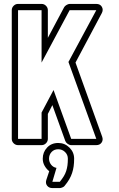

<svg xmlns="http://www.w3.org/2000/svg" viewBox="-20 -740 609 979"><path d="M72 0Q59 0 49.5 -9.5Q40 -19 40 -32V-688Q40 -701 49.5 -710.5Q59 -720 72 -720H192Q205 -720 214.5 -710.5Q224 -701 224 -688V-547L307 -703Q310 -709 319 -714.5Q328 -720 335 -720H471Q491 -720 499.5 -705Q508 -690 499 -673L365 -421L501 -43Q507 -26 498 -13Q489 0 471 0H343Q334 0 325 -6.5Q316 -13 313 -21L247 -204L224 -159V-32Q224 -19 214.5 -9.5Q205 0 192 0ZM192 -32V-166L253 -281L343 -32H471L329 -424L471 -688H335L192 -421V-688H72V-32ZM231 133Q217 122 207.5 105.5Q198 89 198 69Q198 36 220 12.5Q242 -11 277 -11Q310 -11 334 12.5Q358 36 358 69Q358 91 355.5 108.5Q353 126 347.5 142.5Q342 159 333 174.5Q324 190 310 207Q307 212 298.5 215.5Q290 219 285 219H247Q230 219 220.5 207Q211 195 216 178ZM247 187H285Q297 172 305 159Q313 146 317.5 132Q322 118 324 103Q326 88 326 69Q326 49 311.5 35Q297 21 277 21Q256 21 243 35Q230 49 230 69Q230 86 240.5 99.5Q251 113 268 116Z"/></svg>

Font: Lichte PostBus
Style: Regular
Weight: 400
Designer: Peter Wiegel
Version: Version 1.001